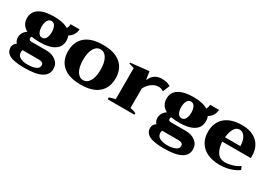

<svg xmlns="http://www.w3.org/2000/svg" viewBox="4 -1265 3028 2169"><g transform="rotate(30 1517.5 -180.5)"><path d="M577 10Q577 86 506 125Q435 164 284 164Q153 164 94 133.5Q35 103 35 39Q35 20 45 1Q55 -18 76 -31Q50 -58 50 -100Q50 -131 65.5 -159Q81 -187 112 -207Q30 -250 30 -340Q30 -422 97 -464.5Q164 -507 288 -507Q411 -507 477 -465Q492 -497 492 -525H609Q605 -485 587.5 -454.5Q570 -424 533 -401Q545 -374 545 -340Q545 -258 478.5 -216Q412 -174 288 -174Q230 -174 183 -183Q174 -174 174 -158Q174 -132 208 -132H401Q478 -132 527.5 -93Q577 -54 577 10ZM222 -340Q222 -292 239 -261.5Q256 -231 288 -231Q320 -231 336.5 -261.5Q353 -292 353 -340Q353 -388 336.5 -418.5Q320 -449 288 -449Q256 -449 239 -418.5Q222 -388 222 -340ZM442 43Q442 20 426 10Q410 0 379 0H169Q163 12 163 29Q163 76 204 95Q245 114 299 114Q353 114 397.5 97.5Q442 81 442 43Z M619 -248Q619 -371 698 -439Q777 -507 929 -507Q1081 -507 1160 -439Q1239 -371 1239 -248Q1239 -125 1160 -57.5Q1081 10 929 10Q777 10 698 -57.5Q619 -125 619 -248ZM1043 -248Q1043 -342 1012 -395.5Q981 -449 929 -449Q877 -449 846 -395.5Q815 -342 815 -248Q815 -155 846 -101.5Q877 -48 929 -48Q981 -48 1012 -101.5Q1043 -155 1043 -248Z M1279 -24Q1310 -37 1357 -46V-452Q1338 -456 1290 -472V-485L1529 -511L1545 -410H1550Q1570 -461 1608.5 -484Q1647 -507 1691 -507Q1728 -507 1755.5 -501Q1783 -495 1810 -479L1774 -390Q1742 -411 1710 -411Q1662 -411 1619.5 -380Q1577 -349 1551 -297V-44Q1588 -38 1627 -21V0H1279Z M2397 10Q2397 86 2326 125Q2255 164 2104 164Q1973 164 1914 133.5Q1855 103 1855 39Q1855 20 1865 1Q1875 -18 1896 -31Q1870 -58 1870 -100Q1870 -131 1885.5 -159Q1901 -187 1932 -207Q1850 -250 1850 -340Q1850 -422 1917 -464.5Q1984 -507 2108 -507Q2231 -507 2297 -465Q2312 -497 2312 -525H2429Q2425 -485 2407.5 -454.5Q2390 -424 2353 -401Q2365 -374 2365 -340Q2365 -258 2298.5 -216Q2232 -174 2108 -174Q2050 -174 2003 -183Q1994 -174 1994 -158Q1994 -132 2028 -132H2221Q2298 -132 2347.5 -93Q2397 -54 2397 10ZM2042 -340Q2042 -292 2059 -261.5Q2076 -231 2108 -231Q2140 -231 2156.5 -261.5Q2173 -292 2173 -340Q2173 -388 2156.5 -418.5Q2140 -449 2108 -449Q2076 -449 2059 -418.5Q2042 -388 2042 -340ZM2262 43Q2262 20 2246 10Q2230 0 2199 0H1989Q1983 12 1983 29Q1983 76 2024 95Q2065 114 2119 114Q2173 114 2217.5 97.5Q2262 81 2262 43Z M3011 -233H2639Q2642 -152 2676.5 -98.5Q2711 -45 2781 -45Q2823 -45 2875 -60Q2927 -75 2966 -104L2984 -62Q2948 -32 2882 -11Q2816 10 2741 10Q2648 10 2580.5 -22Q2513 -54 2478 -112.5Q2443 -171 2443 -248Q2443 -372 2521.5 -439.5Q2600 -507 2742 -507Q2832 -507 2892.5 -474.5Q2953 -442 2982 -387.5Q3011 -333 3011 -267ZM2842 -291Q2842 -324 2832.5 -360.5Q2823 -397 2800 -423Q2777 -449 2741 -449Q2699 -449 2673.5 -404Q2648 -359 2641 -291Z"/></g></svg>

Font: Trirong Black
Style: Regular
Weight: 900
Designer: Katatrad Team
Foundry: CadsonDemak
Version: Version 1.001